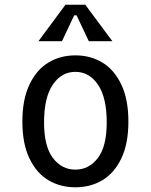

<svg xmlns="http://www.w3.org/2000/svg" viewBox="-20 -785 640 815"><path d="M300 -480Q241 -480 204 -425.5Q167 -371 167 -265Q167 -164 204.5 -114.5Q242 -65 300 -65Q358 -65 395.5 -114.5Q433 -164 433 -265Q433 -371 396 -425.5Q359 -480 300 -480ZM300 -550Q364 -550 414.5 -519.5Q465 -489 495 -426Q525 -363 525 -269Q525 -175 495 -112.5Q465 -50 414.5 -20Q364 10 300 10Q236 10 185.5 -20Q135 -50 105 -112.5Q75 -175 75 -269Q75 -363 105 -426Q135 -489 185.5 -519.5Q236 -550 300 -550ZM305 -720H295L243 -610H143L258 -765H342L457 -610H357Z"/></svg>

Font: Sligoil Micro
Style: Regular
Weight: 400
Designer: Ariel Martín Pérez
Foundry: Igor Stepanchenko
Version: Version 1.001